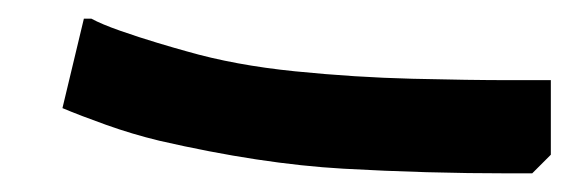

<svg xmlns="http://www.w3.org/2000/svg" viewBox="-20 -186 611 206"><path d="M571 -100V-20L551 0H527Q437 0 348.5 -5Q260 -10 151 -35Q122 -42 94 -52Q66 -62 47 -70L70 -166H78Q89 -160 109 -153Q129 -146 149 -140Q169 -134 180 -131Q232 -116 296.5 -109.5Q361 -103 422.5 -101.5Q484 -100 527 -100Z"/></svg>

Font: Kufam Medium
Style: Regular
Weight: 500
Designer: Wael Morcos, Artur Schmal
Foundry: Original Type
Version: Version 1.300; ttfautohint (v1.8.3)